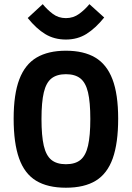

<svg xmlns="http://www.w3.org/2000/svg" viewBox="-20 -877 622 906"><path d="M291 8.8Q204.6 8.8 150.1 -24.4Q95.7 -57.6 70.1 -129.6Q44.4 -201.7 44.4 -316.9Q44.4 -432.6 71.3 -502.9Q98.1 -573.2 152.8 -605.5Q207.5 -637.7 291 -637.7Q375 -637.7 429.4 -605.5Q483.9 -573.2 510.7 -502.9Q537.6 -432.6 537.6 -316.9Q537.6 -201.7 512 -129.6Q486.3 -57.6 432.1 -24.4Q377.9 8.8 291 8.8ZM291 -102.1Q335 -102.1 359.9 -122.6Q384.8 -143.1 395.5 -189.9Q406.2 -236.8 406.2 -315.4Q406.2 -395 395.3 -441.2Q384.3 -487.3 359.1 -507.1Q334 -526.9 291 -526.9Q248.5 -526.9 223.1 -507.1Q197.8 -487.3 186.8 -441.2Q175.8 -395 175.8 -315.4Q175.8 -236.8 186.5 -189.9Q197.3 -143.1 222.4 -122.6Q247.6 -102.1 291 -102.1ZM291 -690.4Q236.3 -690.4 194.1 -715.8Q151.9 -741.2 110.8 -792L181.6 -857.4Q202.6 -831.5 229.2 -811.5Q255.9 -791.5 291 -791.5Q326.2 -791.5 353.8 -811.8Q381.3 -832 401.9 -857.4L471.7 -794.4Q430.7 -743.7 388.2 -717Q345.7 -690.4 291 -690.4Z"/></svg>

Font: Anaheim
Style: Bold
Weight: 700
Version: Version 2.001